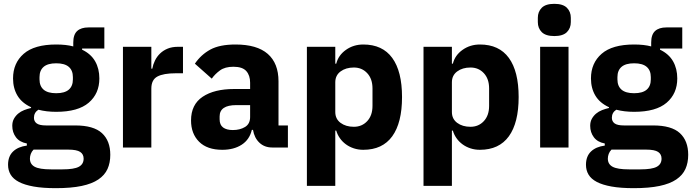

<svg xmlns="http://www.w3.org/2000/svg" viewBox="-20 -769 3608 1001"><path d="M555 38Q555 80 540.5 112Q526 144 493 166.5Q460 189 405.5 200.5Q351 212 271 212Q203 212 155.5 203.5Q108 195 78.5 179.5Q49 164 35.5 141.5Q22 119 22 90Q22 46 48 21Q74 -4 120 -10V-21Q82 -28 63 -53.5Q44 -79 44 -113Q44 -134 52.5 -149.5Q61 -165 74.5 -176.5Q88 -188 106 -195Q124 -202 142 -206V-210Q94 -232 71 -270.5Q48 -309 48 -360Q48 -440 103.5 -488.5Q159 -537 273 -537Q325 -537 362 -527V-547Q362 -589 382.5 -607.5Q403 -626 441 -626H524V-516H408V-510Q454 -488 476 -449.5Q498 -411 498 -360Q498 -281 442.5 -233.5Q387 -186 273 -186Q222 -186 180 -197Q157 -182 157 -155Q157 -136 171.5 -125.5Q186 -115 220 -115H372Q468 -115 511.5 -75Q555 -35 555 38ZM416 58Q416 35 398 23Q380 11 335 11H155Q145 21 140.5 33.5Q136 46 136 58Q136 87 161 100.5Q186 114 246 114H306Q366 114 391 100.5Q416 87 416 58ZM273 -283Q317 -283 338.5 -301.5Q360 -320 360 -355V-367Q360 -402 338.5 -420.5Q317 -439 273 -439Q229 -439 207.5 -420.5Q186 -402 186 -367V-355Q186 -320 207.5 -301.5Q229 -283 273 -283Z M621 0V-525H769V-411H774Q778 -433 788 -453.5Q798 -474 814.5 -490Q831 -506 854 -515.5Q877 -525 908 -525H934V-387H897Q832 -387 800.5 -370Q769 -353 769 -307V0Z M1399 0Q1359 0 1332.5 -25Q1306 -50 1299 -92H1293Q1281 -41 1240 -14.5Q1199 12 1139 12Q1060 12 1018 -30Q976 -72 976 -141Q976 -224 1036.5 -264.5Q1097 -305 1201 -305H1284V-338Q1284 -376 1264 -398.5Q1244 -421 1197 -421Q1153 -421 1127 -402Q1101 -383 1084 -359L996 -437Q1028 -484 1076.5 -510.5Q1125 -537 1208 -537Q1320 -537 1376 -488Q1432 -439 1432 -345V-115H1481V0ZM1194 -91Q1231 -91 1257.5 -107Q1284 -123 1284 -159V-221H1212Q1125 -221 1125 -162V-147Q1125 -118 1143 -104.5Q1161 -91 1194 -91Z M1580 -525H1728V-437H1733Q1744 -481 1783.5 -509Q1823 -537 1874 -537Q1974 -537 2025 -467Q2076 -397 2076 -263Q2076 -129 2025 -58.5Q1974 12 1874 12Q1848 12 1825 4.5Q1802 -3 1783.5 -16.5Q1765 -30 1752 -48.5Q1739 -67 1733 -88H1728V200H1580ZM1825 -108Q1867 -108 1894.5 -137.5Q1922 -167 1922 -217V-308Q1922 -358 1894.5 -387.5Q1867 -417 1825 -417Q1783 -417 1755.5 -396.5Q1728 -376 1728 -340V-185Q1728 -149 1755.5 -128.5Q1783 -108 1825 -108Z M2188 -525H2336V-437H2341Q2352 -481 2391.5 -509Q2431 -537 2482 -537Q2582 -537 2633 -467Q2684 -397 2684 -263Q2684 -129 2633 -58.5Q2582 12 2482 12Q2456 12 2433 4.5Q2410 -3 2391.5 -16.5Q2373 -30 2360 -48.5Q2347 -67 2341 -88H2336V200H2188ZM2433 -108Q2475 -108 2502.5 -137.5Q2530 -167 2530 -217V-308Q2530 -358 2502.5 -387.5Q2475 -417 2433 -417Q2391 -417 2363.5 -396.5Q2336 -376 2336 -340V-185Q2336 -149 2363.5 -128.5Q2391 -108 2433 -108Z M2870 -581Q2825 -581 2804.5 -601.5Q2784 -622 2784 -654V-676Q2784 -708 2804.5 -728.5Q2825 -749 2870 -749Q2915 -749 2935.5 -728.5Q2956 -708 2956 -676V-654Q2956 -622 2935.5 -601.5Q2915 -581 2870 -581ZM2796 -525H2944V0H2796Z M3568 38Q3568 80 3553.5 112Q3539 144 3506 166.5Q3473 189 3418.5 200.5Q3364 212 3284 212Q3216 212 3168.5 203.5Q3121 195 3091.5 179.5Q3062 164 3048.5 141.5Q3035 119 3035 90Q3035 46 3061 21Q3087 -4 3133 -10V-21Q3095 -28 3076 -53.5Q3057 -79 3057 -113Q3057 -134 3065.5 -149.5Q3074 -165 3087.5 -176.5Q3101 -188 3119 -195Q3137 -202 3155 -206V-210Q3107 -232 3084 -270.5Q3061 -309 3061 -360Q3061 -440 3116.5 -488.5Q3172 -537 3286 -537Q3338 -537 3375 -527V-547Q3375 -589 3395.5 -607.5Q3416 -626 3454 -626H3537V-516H3421V-510Q3467 -488 3489 -449.5Q3511 -411 3511 -360Q3511 -281 3455.5 -233.5Q3400 -186 3286 -186Q3235 -186 3193 -197Q3170 -182 3170 -155Q3170 -136 3184.5 -125.5Q3199 -115 3233 -115H3385Q3481 -115 3524.5 -75Q3568 -35 3568 38ZM3429 58Q3429 35 3411 23Q3393 11 3348 11H3168Q3158 21 3153.5 33.5Q3149 46 3149 58Q3149 87 3174 100.5Q3199 114 3259 114H3319Q3379 114 3404 100.5Q3429 87 3429 58ZM3286 -283Q3330 -283 3351.5 -301.5Q3373 -320 3373 -355V-367Q3373 -402 3351.5 -420.5Q3330 -439 3286 -439Q3242 -439 3220.5 -420.5Q3199 -402 3199 -367V-355Q3199 -320 3220.5 -301.5Q3242 -283 3286 -283Z"/></svg>

Font: IBM Plex Sans KR
Style: Bold
Weight: 700
Designer: Mike Abbink; Paul van der Laan; Pieter van Rosmalen; Wujin Sim; Chorong Kim; Dohee Lee;
Foundry: Sandoll Inc.
Version: Version 1.001